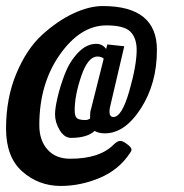

<svg xmlns="http://www.w3.org/2000/svg" viewBox="-28 -577 610 635"><path d="M394 -99Q407 -89 407 -82Q407 -78 402 -71Q365 -15 301.5 11.5Q238 38 173 38Q100 38 46 -9.5Q-8 -57 -8 -152Q-8 -252 26 -333.5Q60 -415 111 -461.5Q162 -508 214.5 -532.5Q267 -557 312 -557Q491 -557 491 -412Q491 -301 438 -218.5Q385 -136 319 -136Q298 -136 285 -144Q260 -121 207 -121Q185 -121 169.5 -146.5Q154 -172 154 -199Q154 -219 162.5 -255.5Q171 -292 186.5 -332.5Q202 -373 230 -402.5Q258 -432 290 -432Q311 -432 323 -415L327 -430L383 -424L338 -232Q334 -216 334 -209Q334 -190 347 -190Q375 -190 399.5 -275.5Q424 -361 424 -412Q424 -451 403.5 -472Q383 -493 324 -493Q238 -493 170 -396.5Q102 -300 102 -163Q102 -113 129 -82.5Q156 -52 204 -52Q301 -52 347 -98Q360 -111 370 -111Q379 -111 394 -99ZM270 -185V-195Q270 -208 273 -216L315 -383Q308 -390 294 -390Q263 -390 241 -326Q219 -262 219 -212Q219 -194 225.5 -187Q232 -180 255 -180Q262 -180 270 -185Z"/></svg>

Font: Lobster 1.3
Style: Regular
Weight: 400
Designer: Pablo Impallari
Foundry: Pablo Impallari. www.impallari.com
Version: Version 1.003 2010